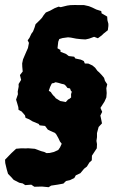

<svg xmlns="http://www.w3.org/2000/svg" viewBox="-30 -735 464 776"><path d="M72 13.2 61.8 6.4 48 3.6 25.2 -8.2 15 -19.6 2.4 -32.6 -2.8 -50.6 -8.8 -76 -9.6 -89.6 16 -116 27.2 -126.4 35.2 -133.8 56 -135.6 75.4 -135.2 83.2 -135.8 110.8 -133.6 136.2 -124.2 149 -120.8 158 -116.2 170.8 -116.8 187.8 -120.8 205.4 -128.8 212.6 -139.2 219.4 -154 212.4 -163 205.8 -177 197.2 -192.2 192.2 -197.8 173.6 -206 163.2 -211.2 152.2 -226 130.2 -228.4 126.2 -234.2 101.2 -244.6 87.8 -252.8 73.2 -258.8 71 -268.8 57.4 -284.4 45 -290.8 44 -302 40.2 -315.2 35 -332.4 42.4 -354 41.6 -365.2 45.4 -384.6 45.2 -395.4 55.4 -412.2 50.6 -431.6 61.8 -446 60 -465.2 59.6 -478.6 63 -495 76.4 -526.2 83 -541 87 -561.6 81.8 -572 89 -582 96.8 -598.6 103.4 -607.6 109.4 -622.8 113.8 -637.2 130.6 -653.4 139.6 -663 147 -674.4 155.4 -684.6 172.4 -691.8 190.6 -701.8 207 -708.2 215.4 -706 241.4 -712.4 253.8 -714.2 273.4 -714.8 288.8 -714.4H309.8L329.4 -710L342.8 -704.6L359.2 -696.6L379.2 -690.2L380.6 -681.2L403.2 -668L404.2 -653.2L408 -638.8V-629.8L405.8 -612.8L388.6 -599.2L381 -591.8L365.6 -580.4L350.4 -586.2L330 -578.8L315.6 -575.6L297.8 -576.6L278 -578.8L256.6 -583L245 -584.2L222.8 -581.2L209.6 -577.2L205.4 -566.4L202.4 -539.8L214.2 -533L214.6 -525.6L237 -516.8L248 -508.4L269.8 -505.8L274.6 -498.6L296.6 -494L308.8 -488.2L312.8 -478.4L327.2 -478L343.6 -470.4L354.2 -461.6L364 -448.4L370.4 -443L381.8 -431L390.6 -420.4L394.2 -408.2L403.4 -394.4L399.8 -378.4L401.2 -359L399.8 -341.2L392.2 -324.2L376 -299L383 -283L375.6 -268L378.6 -254.4L382.2 -236.4L368.6 -221.8L362 -197.2V-180.6L359.8 -165.6L362 -152.6L361.2 -135.6L351.8 -121.4L341.6 -105.8L341 -87L331.4 -78.4L321.2 -61.8L310 -53.2L294.8 -35L276.4 -26.4L270.4 -15.6L252.8 -7L236.8 -3.4L226.2 7L203.2 11.2L193.8 12.6L176.6 15.2L166.6 21.6L139.8 19L108.8 19.8L96.4 11.4ZM236 -322.6 245.2 -333 249.8 -335 257.4 -341 257.2 -354.8 260.4 -364.8 257 -367 253 -377.6 242.8 -379.4 235.6 -388.8 229.4 -394 219.2 -396.2 206.6 -400 194.8 -402.6 186 -399 180 -398.2 177.6 -394.2 172.4 -383.4 167.2 -368 175.4 -363 179.6 -356.4 184.8 -349.8 190.6 -344.4 195.6 -337.8 203 -333.4 213.2 -326.8 222.2 -325.2Z"/></svg>

Font: Winky Rough
Style: Italic
Weight: 400
Italic angle: -8.97852°
Designer: Simon Atzbach
Foundry: typofactur
Version: Version 1.206